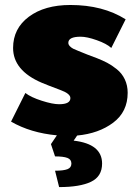

<svg xmlns="http://www.w3.org/2000/svg" viewBox="-20 -537 565 782"><path d="M25 -41.7 83.3 -158.3Q105.8 -140.8 150 -126.7Q194.2 -112.5 220.8 -112.5Q266.7 -112.5 266.7 -137.5Q266.7 -155.8 225 -170.8Q169.2 -191.7 150 -200Q33.3 -250 33.3 -341.7Q33.3 -420.8 97.5 -468.8Q161.7 -516.7 266.7 -516.7Q399.2 -516.7 491.7 -458.3L433.3 -341.7Q414.2 -359.2 374.2 -373.3Q334.2 -387.5 308.3 -387.5Q258.3 -387.5 258.3 -362.5Q258.3 -355 265 -348.3Q271.7 -341.7 278.8 -338.3Q285.8 -335 300 -329.2Q335.8 -314.2 375 -300Q398.3 -290.8 416.7 -281.2Q435 -271.7 455.8 -255Q476.7 -238.3 488.3 -213.8Q500 -189.2 500 -159.2Q500 -81.7 441.2 -37.5Q382.5 6.7 294.2 15L280 35.8Q395.8 49.2 395.8 129.2Q395.8 181.7 350.8 203.3Q305.8 225 220.8 225L204.2 158.3Q238.3 158.3 254.6 152.1Q270.8 145.8 270.8 129.2Q270.8 112.5 254.6 106.2Q238.3 100 204.2 100L187.5 50L211.7 14.2Q104.2 4.2 25 -41.7Z"/></svg>

Font: BoonTook
Style: Regular
Weight: 400
Designer: Sungsit Sawaiwan
Foundry: FontUni
Version: Version 3.0